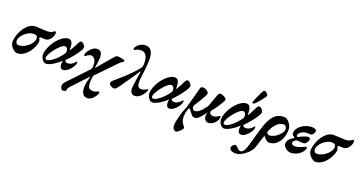

<svg xmlns="http://www.w3.org/2000/svg" viewBox="-45 -1575 5145 2726"><g transform="rotate(20 2527.5 -212.0)"><path d="M126.7 14Q106 14 79.4 -4.8Q52.7 -23.6 33.3 -53.4Q13.9 -83.2 13.9 -115.4Q13.9 -166.5 32.2 -221.8Q50.5 -277.1 83.2 -325.2Q115.8 -373.3 158.3 -403.1Q200.7 -432.9 249.2 -432.9Q261.9 -432.9 285.1 -431.5Q308.4 -430.2 334.3 -428.8Q360.3 -427.4 384.3 -426.5Q408.3 -425.6 423.2 -425.6Q457.5 -426.4 476.4 -432.5Q495.4 -438.7 504.5 -446Q513 -452.8 518.2 -457.8Q523.4 -462.8 528.7 -462.8Q541.9 -462.8 547.3 -452.8Q552.7 -442.8 546.2 -415.9Q541.3 -395.3 531.6 -376.4Q521.9 -357.5 507.6 -341.9Q493.2 -326.3 475.1 -317.2Q457 -308.2 436.7 -308.2Q430.9 -308.2 420.7 -308.7Q410.5 -309.2 399.2 -309.3Q388 -309.4 377.6 -309.9Q367.3 -310.4 361.8 -310.4Q353.4 -310.4 354 -300.5Q353.5 -290 361 -277.8Q368.5 -265.7 368.5 -252.8Q368.5 -231.3 358 -197.8Q347.5 -164.3 327 -127.7Q306.5 -91.1 276.8 -58.7Q247.1 -26.4 209.5 -6.2Q172 14 126.7 14ZM112.5 -99.7Q148.4 -99.7 184.8 -115.9Q221.1 -132.1 251.7 -158.3Q282.2 -184.4 300.6 -214.8Q319 -245.2 319 -274.7Q319 -303.9 305.6 -314.2Q292.2 -324.6 262.2 -324.6Q223.4 -324.6 187.7 -307.1Q151.9 -289.6 123.9 -262.6Q95.9 -235.6 79.7 -206.7Q63.5 -177.8 63.5 -155.2Q63.7 -132.3 75 -116Q86.4 -99.7 112.5 -99.7Z M566.7 14.2Q541.5 14.2 522.4 -3.7Q503.4 -21.6 492.4 -46.6Q481.4 -71.7 481.4 -93.1Q481.4 -132.3 497.2 -178Q513 -223.6 540.1 -268.1Q567.1 -312.6 601.8 -349.3Q636.5 -386 674.2 -408.2Q712 -430.3 748.3 -430.3Q778.5 -430.3 793.3 -410.8Q808 -391.2 813.1 -359.2Q818.3 -327.2 816.6 -288.1Q816.6 -283.5 819.4 -282.2Q822.1 -281 825.5 -287.3Q848.5 -323.6 867.6 -361.1Q886.6 -398.6 898.8 -423.2Q906.2 -435.7 914.8 -444.3Q923.4 -452.9 930.9 -452.9Q943.2 -452.9 957.7 -442.5Q972.1 -432.1 983.2 -416.6Q994.2 -401.1 994.2 -385.6Q994.2 -382 993.7 -378.8Q993.2 -375.5 992.2 -372.5Q987.4 -352.6 961.3 -312.4Q935.1 -272.3 895.3 -223.9Q855.5 -175.6 808.2 -128.3Q813.3 -109.5 826 -103.1Q838.8 -96.7 853.1 -96.7Q875.5 -96.7 901.3 -108.3Q927 -120 945.4 -140.3Q954.5 -150.4 959.9 -157Q965.4 -163.5 966.7 -163.5Q971.6 -163.5 975 -160.8Q978.5 -158.2 978.5 -152.9Q978.5 -130 963.8 -101.3Q949.1 -72.7 925.6 -46.5Q902.1 -20.4 875 -3.2Q847.9 14 823.9 14Q799.4 14 786 -2.9Q772.5 -19.8 771.7 -51.7Q770.9 -64.6 772.6 -78.6Q774.2 -92.6 777.4 -108.1Q745.9 -78.2 706.7 -49.9Q667.5 -21.7 630.2 -3.8Q592.9 14.2 566.7 14.2ZM557.6 -40Q581.9 -40 613.8 -59Q645.7 -78 679.6 -108.9Q713.4 -139.8 742.8 -175.3Q753.6 -189 763.8 -202.7Q774.1 -216.4 781.7 -230.4Q784.1 -270 773.2 -290.6Q762.3 -311.2 736.7 -311.2Q717.8 -311.2 692.1 -291.9Q666.4 -272.7 638.8 -243Q611.1 -213.2 587.3 -179.6Q563.4 -146.1 548.8 -115.9Q534.1 -85.8 534.1 -67.2Q534.1 -54.5 540.4 -47.2Q546.8 -40 557.6 -40Z M920.8 291Q909.4 291 900.6 281.4Q891.7 271.7 886.4 258.2Q881.1 244.6 881.1 233.4Q881.1 217.8 888.8 200Q896.4 182.1 919 159L1188.8 -125.6Q1202.3 -140.1 1205.6 -155.5Q1208.9 -171 1208.9 -190.7Q1208.9 -253.5 1186.9 -284.7Q1164.9 -316 1131.7 -316Q1100.4 -316 1066.2 -289.2Q1059.4 -284.2 1055.5 -280.3Q1051.6 -276.4 1046.3 -276.4Q1034.5 -276.4 1035.4 -295.9Q1036.1 -312.8 1048.7 -335.6Q1061.2 -358.5 1081.6 -380.9Q1102 -403.3 1127.4 -418.1Q1152.7 -432.9 1179 -432.9Q1224.4 -432.9 1241.3 -404.6Q1258.2 -376.2 1258.3 -331.7Q1258.5 -304 1252.8 -257.6Q1247.1 -211.3 1239.2 -164.6L1430.6 -388.7Q1454.9 -417.4 1465.9 -425.1Q1476.8 -432.9 1486.5 -432.9Q1492 -432.9 1510.1 -431.5Q1528.1 -430 1549 -426.2Q1569.8 -422.4 1584.7 -416.3Q1599.6 -410.1 1599.6 -399.7Q1599.6 -390.2 1579.7 -379.8Q1559.8 -369.5 1540 -349.4L1262.8 -62.5Q1256.5 -56.8 1254.8 -50.2Q1253 -43.6 1251.2 -31.8Q1248 -6.9 1246.4 14.9Q1244.7 36.8 1244.9 55.4Q1245.1 94.5 1254.3 115.4Q1263.6 136.3 1281.4 144Q1299.3 151.6 1324.9 151.6Q1341.3 151.6 1357.9 146.7Q1374.5 141.7 1387.6 135.6Q1395.1 132.5 1399.9 130.7Q1404.6 128.9 1407.4 128.9Q1412.2 128.9 1416.5 131.4Q1420.7 134 1420.1 143.5Q1418 156.6 1406.6 178Q1395.2 199.4 1377 221.2Q1358.7 243 1335.1 257.8Q1311.4 272.7 1283.8 272.7Q1234.2 272.9 1211.9 236.7Q1189.6 200.5 1189.8 145Q1190 103.7 1200 57.7Q1209.9 11.7 1224.4 -29.3H1219.9L1008.2 195.4Q985.7 218.2 975.9 236.1Q966.1 254.1 966.6 271.7Q966.8 278.4 958 282.7Q949.2 287 938 289Q926.8 291 920.8 291Z M1587 13.9Q1575.1 13.9 1558.1 6.3Q1541.2 -1.3 1528.3 -14.5Q1515.5 -27.6 1515.5 -43.2Q1515.5 -53.9 1525.1 -66.3Q1534.7 -78.7 1543.2 -86.5Q1574.7 -113.8 1613.3 -146.9Q1651.9 -179.9 1693.8 -218.7Q1735.7 -257.6 1777.9 -302Q1820.2 -346.4 1858.7 -396.3Q1862.8 -402.1 1866.6 -408.3Q1870.3 -414.4 1872.3 -424.8Q1874.5 -434.4 1875.2 -444.6Q1876 -454.8 1876 -465.9Q1876 -547.9 1849.3 -587.3Q1822.5 -626.7 1774.6 -627.5Q1759.5 -627.5 1739 -623.3Q1718.5 -619.1 1700.7 -610.1Q1692.7 -605.9 1686 -602.3Q1679.3 -598.7 1674.8 -598.7Q1668.2 -598.7 1665.6 -601.6Q1663.1 -604.5 1663.1 -611.5Q1663.1 -627.2 1681.3 -651.6Q1699.6 -676.1 1732.8 -695.6Q1766 -715.2 1809.8 -715.2Q1857.1 -715.2 1884.5 -686.9Q1911.9 -658.6 1921.6 -605Q1931.3 -551.5 1924.8 -473.2Q1919.8 -418.1 1915.2 -375.9Q1910.5 -333.7 1906.4 -301.1Q1902.4 -268.6 1900.2 -243.7Q1898 -218.8 1898 -198.3Q1898 -154.6 1911.6 -131.3Q1925.3 -107.9 1961.2 -107.9Q1982.8 -107.9 2001.1 -115.9Q2019.5 -123.9 2032.3 -131.5Q2045.1 -139.1 2049.1 -139.1Q2054.7 -139.1 2056.9 -136.2Q2059.1 -133.2 2056.3 -125.1Q2042.5 -83.9 2017.4 -52.4Q1992.3 -21 1962.1 -3.8Q1931.9 13.4 1903.8 13.4Q1874.9 13.2 1854.1 -9.1Q1833.2 -31.3 1833.4 -78.6Q1833.4 -101.1 1837.8 -134Q1842.3 -166.9 1848.1 -203.4Q1853.8 -239.9 1859.5 -273.7Q1865.1 -307.5 1868.3 -332.7Q1869.3 -340 1866.1 -340.9Q1862.8 -341.8 1858.4 -335.4Q1845.7 -315.5 1824 -283.4Q1802.3 -251.3 1776.7 -213.8Q1751.1 -176.3 1725.2 -139Q1699.4 -101.6 1677.4 -70.5Q1655.4 -39.4 1641 -21Q1622.7 3.3 1610.5 8.6Q1598.3 13.9 1587 13.9Z M2173.7 14.2Q2148.5 14.2 2129.4 -3.7Q2110.4 -21.6 2099.4 -46.6Q2088.4 -71.7 2088.4 -93.1Q2088.4 -132.3 2104.2 -178Q2120 -223.6 2147.1 -268.1Q2174.1 -312.6 2208.8 -349.3Q2243.5 -386 2281.2 -408.2Q2319 -430.3 2355.3 -430.3Q2385.5 -430.3 2400.3 -410.8Q2415 -391.2 2420.1 -359.2Q2425.3 -327.2 2423.6 -288.1Q2423.6 -283.5 2426.4 -282.2Q2429.1 -281 2432.5 -287.3Q2455.5 -323.6 2474.6 -361.1Q2493.6 -398.6 2505.8 -423.2Q2513.2 -435.7 2521.8 -444.3Q2530.4 -452.9 2537.9 -452.9Q2550.2 -452.9 2564.7 -442.5Q2579.1 -432.1 2590.2 -416.6Q2601.2 -401.1 2601.2 -385.6Q2601.2 -382 2600.7 -378.8Q2600.2 -375.5 2599.2 -372.5Q2594.4 -352.6 2568.3 -312.4Q2542.1 -272.3 2502.3 -223.9Q2462.5 -175.6 2415.2 -128.3Q2420.3 -109.5 2433 -103.1Q2445.8 -96.7 2460.1 -96.7Q2482.5 -96.7 2508.3 -108.3Q2534 -120 2552.4 -140.3Q2561.5 -150.4 2566.9 -157Q2572.4 -163.5 2573.7 -163.5Q2578.6 -163.5 2582 -160.8Q2585.5 -158.2 2585.5 -152.9Q2585.5 -130 2570.8 -101.3Q2556.1 -72.7 2532.6 -46.5Q2509.1 -20.4 2482 -3.2Q2454.9 14 2430.9 14Q2406.4 14 2393 -2.9Q2379.5 -19.8 2378.7 -51.7Q2377.9 -64.6 2379.6 -78.6Q2381.2 -92.6 2384.4 -108.1Q2352.9 -78.2 2313.7 -49.9Q2274.5 -21.7 2237.2 -3.8Q2199.9 14.2 2173.7 14.2ZM2164.6 -40Q2188.9 -40 2220.8 -59Q2252.7 -78 2286.6 -108.9Q2320.4 -139.8 2349.8 -175.3Q2360.6 -189 2370.8 -202.7Q2381.1 -216.4 2388.7 -230.4Q2391.1 -270 2380.2 -290.6Q2369.3 -311.2 2343.7 -311.2Q2324.8 -311.2 2299.1 -291.9Q2273.4 -272.7 2245.8 -243Q2218.1 -213.2 2194.3 -179.6Q2170.4 -146.1 2155.8 -115.9Q2141.1 -85.8 2141.1 -67.2Q2141.1 -54.5 2147.4 -47.2Q2153.8 -40 2164.6 -40Z M2627.7 288.3Q2607.8 288.3 2595.9 276Q2583.9 263.8 2578.8 246.1Q2573.7 228.5 2573.7 212.7Q2573.7 185.4 2580.3 150.3Q2587 115.3 2597.6 76.1Q2608.2 37 2619.2 0Q2624.2 -13 2636.2 -40.5Q2648.2 -68 2655.2 -92Q2658.2 -102 2666.2 -130.3Q2674.2 -158.6 2684.6 -197.3Q2695.1 -235.9 2706.1 -276.5Q2717.1 -317 2726.6 -352.4Q2736.1 -387.8 2741.2 -408.9Q2745.2 -420.7 2756.1 -426.8Q2766.9 -432.9 2779.4 -432.9Q2804.6 -432.9 2826 -421.2Q2847.5 -409.6 2859.4 -393.9Q2871.2 -378.2 2868 -365.6Q2865.5 -354.7 2853.3 -331.3Q2841.1 -308 2823.1 -277.5Q2805 -247 2785.3 -215Q2765.5 -183.1 2748 -155.7Q2743.7 -145.2 2741 -136.9Q2738.4 -128.6 2738.4 -124.7Q2738.4 -109.9 2750.6 -93.7Q2762.8 -77.4 2784.7 -78.2Q2810.8 -79.9 2836.4 -97.9Q2862 -115.8 2887.3 -144.6Q2912.6 -173.3 2936.3 -206.3Q2954.7 -257.4 2970.7 -301.6Q2986.7 -345.8 3006.8 -397.9Q3014.1 -418.2 3022.9 -425.5Q3031.7 -432.9 3043.4 -432.9Q3059.7 -432.9 3081.8 -424Q3103.9 -415.2 3120.2 -402.3Q3136.5 -389.3 3136 -375.7Q3135.1 -365.8 3123.3 -342.8Q3111.4 -319.8 3091.8 -288.6Q3072.1 -257.4 3047.9 -223.6Q3023.7 -189.8 2997.2 -158.3Q2988.2 -130.3 3005.6 -114.2Q3023.1 -98.1 3055.4 -98.1Q3073.6 -98.1 3092.7 -107.1Q3111.8 -116.1 3126.8 -125.4Q3141.8 -134.7 3145 -134.7Q3149.8 -134.7 3152.4 -131.4Q3155 -128 3154.6 -123.2Q3152.1 -81.5 3129.6 -50.4Q3107.1 -19.3 3076.3 -2.2Q3045.6 14.8 3016 14.8Q2996 14.8 2979.1 2Q2962.2 -10.7 2953.9 -33.1Q2945.6 -55.4 2949.9 -83.8Q2951.7 -92.7 2954.6 -101.9Q2957.5 -111 2961.6 -119.9L2958.8 -120.7Q2954.8 -114.7 2939.3 -93.4Q2923.8 -72.1 2902.9 -47.8Q2882 -23.5 2859.6 -5.1Q2837.2 13.2 2818.2 13.2Q2783.4 13.2 2766.5 -5.5Q2749.5 -24.2 2731.3 -48.5Q2727.9 -52.5 2721.8 -61.4Q2715.7 -70.4 2709.6 -78.2Q2703.5 -86 2699.5 -86Q2692.8 -86 2688 -79.5Q2683.1 -73 2678.1 -58.7Q2674.7 -49.6 2670.2 -31.1Q2665.7 -12.6 2662.7 9.4Q2659.8 31.4 2659.8 52Q2659.8 79.6 2668.7 108.2Q2677.6 136.9 2692.1 156.9Q2702.6 171 2711.2 181.8Q2719.7 192.7 2719.7 203.4Q2719.7 212.2 2709.1 226.1Q2698.4 240 2683.1 254.3Q2667.7 268.5 2652.4 278.4Q2637.1 288.3 2627.7 288.3Z M3256.7 14.2Q3231.5 14.2 3212.4 -3.7Q3193.4 -21.6 3182.4 -46.6Q3171.4 -71.7 3171.4 -93.1Q3171.4 -132.3 3187.2 -178Q3203 -223.6 3230.1 -268.1Q3257.1 -312.6 3291.8 -349.3Q3326.5 -386 3364.2 -408.2Q3402 -430.3 3438.3 -430.3Q3468.5 -430.3 3483.3 -410.8Q3498 -391.2 3503.1 -359.2Q3508.3 -327.2 3506.6 -288.1Q3506.6 -283.5 3509.4 -282.2Q3512.1 -281 3515.5 -287.3Q3538.5 -323.6 3557.6 -361.1Q3576.6 -398.6 3588.8 -423.2Q3596.2 -435.7 3604.8 -444.3Q3613.4 -452.9 3620.9 -452.9Q3633.2 -452.9 3647.7 -442.5Q3662.1 -432.1 3673.2 -416.6Q3684.2 -401.1 3684.2 -385.6Q3684.2 -382 3683.7 -378.8Q3683.2 -375.5 3682.2 -372.5Q3677.4 -352.6 3651.3 -312.4Q3625.1 -272.3 3585.3 -223.9Q3545.5 -175.6 3498.2 -128.3Q3503.3 -109.5 3516 -103.1Q3528.8 -96.7 3543.1 -96.7Q3565.5 -96.7 3591.3 -108.3Q3617 -120 3635.4 -140.3Q3644.5 -150.4 3649.9 -157Q3655.4 -163.5 3656.7 -163.5Q3661.6 -163.5 3665 -160.8Q3668.5 -158.2 3668.5 -152.9Q3668.5 -130 3653.8 -101.3Q3639.1 -72.7 3615.6 -46.5Q3592.1 -20.4 3565 -3.2Q3537.9 14 3513.9 14Q3489.4 14 3476 -2.9Q3462.5 -19.8 3461.7 -51.7Q3460.9 -64.6 3462.6 -78.6Q3464.2 -92.6 3467.4 -108.1Q3435.9 -78.2 3396.7 -49.9Q3357.5 -21.7 3320.2 -3.8Q3282.9 14.2 3256.7 14.2ZM3247.6 -40Q3271.9 -40 3303.8 -59Q3335.7 -78 3369.6 -108.9Q3403.4 -139.8 3432.8 -175.3Q3443.6 -189 3453.8 -202.7Q3464.1 -216.4 3471.7 -230.4Q3474.1 -270 3463.2 -290.6Q3452.3 -311.2 3426.7 -311.2Q3407.8 -311.2 3382.1 -291.9Q3356.4 -272.7 3328.8 -243Q3301.1 -213.2 3277.3 -179.6Q3253.4 -146.1 3238.8 -115.9Q3224.1 -85.8 3224.1 -67.2Q3224.1 -54.5 3230.4 -47.2Q3236.8 -40 3247.6 -40ZM3521.5 -460.6Q3513.5 -460.6 3511.2 -466.2Q3508.8 -471.7 3509.8 -478.2Q3511.3 -486.7 3521.2 -511.5Q3531.1 -536.2 3544.8 -566.8Q3558.4 -597.4 3571.5 -624.7Q3584.5 -652 3592.2 -664.8Q3599.6 -676.5 3604.5 -681.1Q3609.3 -685.7 3620.4 -685.7Q3632 -685.7 3644.4 -675.2Q3656.7 -664.7 3665.5 -652.1Q3674.2 -639.5 3674.2 -632.3Q3674.2 -627 3660.8 -608Q3647.4 -588.9 3627.6 -563.8Q3607.7 -538.7 3588.1 -515.9Q3568.5 -493.2 3555.2 -479.7Q3548.5 -473.1 3539.3 -466.9Q3530 -460.6 3521.5 -460.6Z M3531.2 290Q3479.8 290 3457.9 273Q3436 256.1 3436.8 235.5Q3438.5 218.3 3447.7 205.6Q3457 192.9 3468.9 185.2Q3480.8 177.5 3488.9 177.5Q3504.5 177.5 3515.3 188.4Q3526.1 199.3 3535.5 210.6Q3544.3 221.1 3557.8 228.9Q3571.3 236.7 3585.8 236.7Q3611.2 236.7 3633.1 202.1Q3655.1 167.5 3670.3 114.7L3743.4 -142.1Q3768.4 -230.4 3797.2 -287.4Q3826 -344.4 3858.4 -376.2Q3890.9 -408.1 3927 -420.5Q3963 -432.9 4003.5 -432.9Q4029 -432.9 4051.1 -417.9Q4073.2 -402.9 4089.7 -380Q4106.2 -357 4115.5 -331.7Q4124.8 -306.3 4124.8 -284.6Q4124.8 -208.6 4098.5 -147.8Q4072.2 -87.1 4026.7 -51.6Q3981.2 -16.2 3921.7 -16.2Q3906.7 -16.2 3889 -28Q3871.2 -39.9 3853.9 -59.3Q3836.5 -78.6 3823 -101.9L3844.4 -152.9Q3851.7 -143.1 3858.8 -134.1Q3865.9 -125.1 3874 -119.7Q3882 -114.2 3890.8 -114.2Q3923.8 -114.2 3957.2 -130.2Q3990.7 -146.2 4019 -171Q4047.3 -195.9 4064.8 -223.1Q4082.3 -250.2 4082.3 -271.7Q4082.3 -284.4 4077.2 -297.7Q4072.1 -311.1 4062.4 -320.8Q4052.8 -330.5 4038.4 -330.5Q3995.9 -332.1 3959.2 -306.4Q3922.5 -280.7 3895.7 -240.9Q3869 -201.1 3854.2 -158.2L3767.2 113Q3760.2 135.8 3736.3 166.1Q3712.4 196.5 3678.5 224.8Q3644.5 253.1 3606 271.5Q3567.5 290 3531.2 290Z M4260 14Q4234.4 14 4208.3 0Q4182.2 -14 4164.6 -35.9Q4147 -57.7 4147 -81.1Q4147 -108.6 4158.3 -128.8Q4169.6 -149 4188.4 -165.1Q4207.1 -181.1 4229.5 -192.8Q4236.7 -196.9 4238.5 -203.5Q4240.2 -210 4233.4 -214Q4219.6 -222.9 4208.8 -233Q4198.1 -243.2 4198.1 -259.2Q4198.1 -295.6 4218.1 -327Q4238.2 -358.5 4271.3 -382.4Q4304.4 -406.3 4344.7 -419.6Q4385 -432.9 4424.6 -432.9Q4453.9 -432.9 4474.4 -423.3Q4494.9 -413.8 4494.9 -396.4Q4494.9 -381.6 4486.7 -365.7Q4478.4 -349.7 4466.3 -338.4Q4454.2 -327 4442.1 -327Q4431.3 -327 4416.4 -329.3Q4401.4 -331.5 4390.8 -330.7Q4350.3 -329.9 4321.7 -316.3Q4293.1 -302.8 4277.8 -284.2Q4262.6 -265.7 4262.6 -249.8Q4262.6 -238.8 4267.7 -233.9Q4272.8 -229 4281.2 -229Q4295 -239 4322.3 -251.8Q4349.7 -264.5 4378.7 -274.2Q4407.8 -284 4425.1 -284Q4436 -284 4445.2 -275.5Q4454.4 -267 4454.4 -259Q4454.4 -243 4444 -223.3Q4433.5 -203.6 4418.8 -189.9Q4404 -176.2 4390.3 -176.2Q4365.7 -176.2 4336.9 -177.7Q4308.2 -179.3 4288.5 -181.7Q4273.9 -177.8 4261.3 -168.4Q4248.8 -159 4241.2 -148.5Q4233.7 -137.9 4233.7 -128.8Q4233.7 -114 4246.4 -103.5Q4259.1 -93.1 4289.8 -93.1Q4312.9 -93.1 4337.9 -100.4Q4362.8 -107.8 4385.3 -117.3Q4407.8 -126.7 4423.5 -134.1Q4439.1 -141.4 4443.6 -141.4Q4455.9 -141.4 4455.9 -127.4Q4455.9 -107.4 4440.8 -83.5Q4425.8 -59.6 4398.9 -37.1Q4372 -14.6 4336.8 -0.3Q4301.5 14 4260 14Z M4631.7 14Q4611 14 4584.4 -4.8Q4557.7 -23.6 4538.3 -53.4Q4518.9 -83.2 4518.9 -115.4Q4518.9 -166.5 4537.2 -221.8Q4555.5 -277.1 4588.2 -325.2Q4620.8 -373.3 4663.3 -403.1Q4705.7 -432.9 4754.2 -432.9Q4766.9 -432.9 4790.1 -431.5Q4813.4 -430.2 4839.3 -428.8Q4865.3 -427.4 4889.3 -426.5Q4913.3 -425.6 4928.2 -425.6Q4962.5 -426.4 4981.4 -432.5Q5000.4 -438.7 5009.5 -446Q5018 -452.8 5023.2 -457.8Q5028.4 -462.8 5033.7 -462.8Q5046.9 -462.8 5052.3 -452.8Q5057.7 -442.8 5051.2 -415.9Q5046.3 -395.3 5036.6 -376.4Q5026.9 -357.5 5012.6 -341.9Q4998.2 -326.3 4980.1 -317.2Q4962 -308.2 4941.7 -308.2Q4935.9 -308.2 4925.7 -308.7Q4915.5 -309.2 4904.2 -309.3Q4893 -309.4 4882.6 -309.9Q4872.3 -310.4 4866.8 -310.4Q4858.4 -310.4 4859 -300.5Q4858.5 -290 4866 -277.8Q4873.5 -265.7 4873.5 -252.8Q4873.5 -231.3 4863 -197.8Q4852.5 -164.3 4832 -127.7Q4811.5 -91.1 4781.8 -58.7Q4752.1 -26.4 4714.5 -6.2Q4677 14 4631.7 14ZM4617.5 -99.7Q4653.4 -99.7 4689.8 -115.9Q4726.1 -132.1 4756.7 -158.3Q4787.2 -184.4 4805.6 -214.8Q4824 -245.2 4824 -274.7Q4824 -303.9 4810.6 -314.2Q4797.2 -324.6 4767.2 -324.6Q4728.4 -324.6 4692.7 -307.1Q4656.9 -289.6 4628.9 -262.6Q4600.9 -235.6 4584.7 -206.7Q4568.5 -177.8 4568.5 -155.2Q4568.7 -132.3 4580 -116Q4591.4 -99.7 4617.5 -99.7Z"/></g></svg>

Font: EB Garamond
Style: Italic
Weight: 400
Italic angle: -17.2°
Designer: Georg Duffner and Octavio Pardo
Foundry: Georg Duffner
Version: Version 1.001